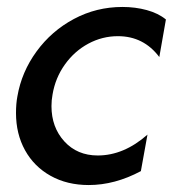

<svg xmlns="http://www.w3.org/2000/svg" viewBox="-20 -522 511 552"><path d="M332 -502Q257 -502 192.5 -467.5Q128 -433 85 -374Q42 -315 30 -245Q26 -224 26 -197Q26 -137 52 -90Q78 -43 125.5 -16.5Q173 10 235 10Q310 10 385 -30L404 -135Q336 -75 261 -75Q202 -75 165 -115.5Q128 -156 128 -217Q128 -234 131 -250Q139 -298 166.5 -336.5Q194 -375 234 -396.5Q274 -418 319 -418Q393 -418 438 -358L457 -466Q435 -484 402 -493Q369 -502 332 -502Z"/></svg>

Font: Geom
Style: Italic
Weight: 400
Italic angle: -10°
Version: Version 1.102